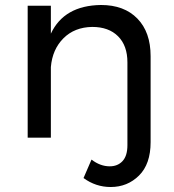

<svg xmlns="http://www.w3.org/2000/svg" viewBox="-20 -552 699 770"><path d="M385 -532Q478 -532 531 -477.5Q584 -423 584 -327V18Q584 106 537.5 152Q491 198 424 198Q364 198 315 162L347 88Q382 115 420 115Q452 115 471.5 94Q491 73 491 30V-302Q491 -369 453.5 -406.5Q416 -444 350 -444Q279 -443 234.5 -398.5Q190 -354 184 -283V0H91V-529H184V-417Q237 -530 385 -532Z"/></svg>

Font: Montserrat arm
Style: Regular
Weight: 400
Designer: Julieta Ulanovsky
Foundry: Julieta Ulanovsky
Version: Version 6.000;PS 006.000;hotconv 1.0.88;makeotf.lib2.5.64775